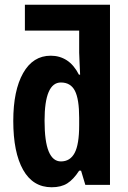

<svg xmlns="http://www.w3.org/2000/svg" viewBox="-20 -780 540 810"><path d="M198 10Q119 10 77.5 -63.5Q36 -137 36 -270Q36 -398 77.5 -471.5Q119 -545 194 -545Q232 -545 262 -525.5Q292 -506 313 -465H318Q317 -497 315.5 -520Q314 -543 314 -558V-651H85V-760H444V0H340L322 -60H314Q290 -23 264 -6.5Q238 10 198 10ZM237 -99Q276 -99 295 -135Q314 -171 314 -252V-283Q314 -362 296 -397Q278 -432 237 -432Q168 -432 168 -271Q168 -183 185.5 -141Q203 -99 237 -99Z"/></svg>

Font: Noto Sans ExtraCondensed
Style: Bold
Weight: 700
Width: 2
Designer: Monotype Design Team
Foundry: Monotype Imaging Inc.
Version: Version 2.013; ttfautohint (v1.8.4.7-5d5b)